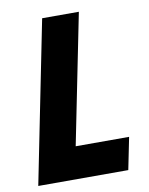

<svg xmlns="http://www.w3.org/2000/svg" viewBox="-82 -780 653 840"><g transform="rotate(-10 244.5 -360.0)"><path d="M163.6 -719.7H326.7L210.9 -142.6H448.2L419.4 0H19.5Z"/></g></svg>

Font: Reddit Sans Vanilla ExtraBold
Style: Italic
Weight: 800
Italic angle: -11.25°
Designer: Stephen Hutchings
Version: Version 1.013